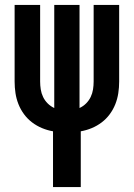

<svg xmlns="http://www.w3.org/2000/svg" viewBox="-20 -755 540 775"><path d="M194 0V-225Q171 -229 149.5 -238Q128 -247 109.5 -261Q91 -275 77 -294Q63 -313 54.5 -334.5Q46 -356 42.5 -379Q39 -402 39 -426V-735H142V-426Q142 -410 144.5 -394Q147 -378 154 -363.5Q161 -349 172.5 -337.5Q184 -326 199 -319V-735H301V-319Q316 -326 327.5 -337.5Q339 -349 346 -363.5Q353 -378 355.5 -394Q358 -410 358 -426V-735H461V-426Q461 -402 457.5 -379Q454 -356 445.5 -334.5Q437 -313 423 -294Q409 -275 390.5 -261Q372 -247 350.5 -238Q329 -229 306 -225V0Z"/></svg>

Font: Iosevka SS04
Style: Bold
Weight: 700
Monospace: yes
Designer: Belleve Invis
Foundry: Belleve Invis
Version: Version 19.0.0; ttfautohint (v1.8.4)